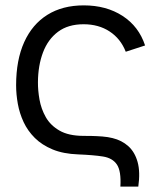

<svg xmlns="http://www.w3.org/2000/svg" viewBox="-20 -575 594 715"><path d="M495 120H428.3Q431.7 62.2 415.4 37.8Q399.2 13.5 363.2 7.8Q327.3 2.2 271.7 0Q215.7 -2 175.9 -18.5Q136.2 -35 109.7 -61.3Q83.2 -87.7 68 -120.2Q52.8 -152.8 46.4 -188.2Q40 -223.7 40 -257.3Q40 -351.5 70.1 -418.1Q100.2 -484.7 156.5 -519.8Q212.8 -555 292 -555Q375.8 -555 436.4 -515.8Q497 -476.5 520.3 -405.7L448.3 -382.3Q429.2 -431 388.2 -457.8Q347.3 -484.7 291.3 -484.7Q233.5 -484.7 196 -456.6Q158.5 -428.5 140.1 -379.7Q121.7 -330.8 121.3 -269Q121 -238.7 127.1 -204.1Q133.2 -169.5 150.5 -138.8Q167.8 -108.2 201.4 -88.8Q235 -69.3 290 -69Q302 -69 321.2 -68.7Q340.5 -68.3 361.4 -66.7Q382.3 -65 399.3 -60.7Q433.3 -52.5 457.7 -30.8Q482 -9 492.4 28.2Q502.8 65.5 495 120Z"/></svg>

Font: Manrope Variable Light
Style: Regular
Weight: 200
Designer: Mikhail Sharanda
Foundry: Mikhail Sharanda
Version: Version 4.505